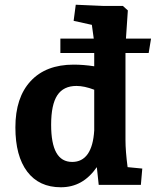

<svg xmlns="http://www.w3.org/2000/svg" viewBox="-20 -781 658 811"><path d="M45 -243Q45 -369 109.5 -438.5Q174 -508 291 -508Q333 -508 378 -501V-557H235V-618H376Q372 -647 368 -676L291 -693L300 -761L415 -756H499L520 -737L512 -618H618L608 -557H510V-190Q510 -143 519 -75L581 -69L575 0H397L389 -75Q359 -32 321.5 -11Q284 10 237 10Q145 10 95 -56Q45 -122 45 -243ZM285 -97Q327 -97 350.5 -130.5Q374 -164 378 -230V-402Q336 -418 303 -418Q248 -418 222 -378.5Q196 -339 196 -254Q196 -175 218 -136Q240 -97 285 -97Z"/></svg>

Font: Andada Pro ExtraBold
Style: Regular
Weight: 800
Designer: Carolina Giovagnoli
Foundry: Huerta Tipografica
Version: Version 3.005; ttfautohint (v1.8.4)